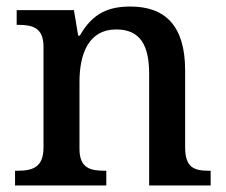

<svg xmlns="http://www.w3.org/2000/svg" viewBox="-20 -567 691 587"><path d="M26 0H305V-45H300C256 -45 223 -53 223 -112V-317C223 -402 251 -477 335 -477C410 -477 436 -427 436 -341V0H624V-45H619C574 -45 546 -54 546 -117V-352C546 -488 485 -547 379 -547C312 -547 263 -527 224 -458H219L206 -536H31V-491H36C80 -491 113 -482 113 -424V-116C113 -54 78 -45 33 -45H26Z"/></svg>

Font: Noto Serif Georgian Medium
Style: Regular
Weight: 500
Designer: Monotype Design Team, Akaki Razmadze
Foundry: Google LLC
Version: Version 2.003